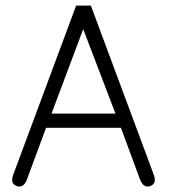

<svg xmlns="http://www.w3.org/2000/svg" viewBox="-20 -651 624 686"><path d="M48.8 15.6Q41 15.6 32.2 9.8Q23.4 3.9 23.4 -8.8Q23.4 -15.6 26.4 -24.4L252 -630.9H304.7L530.3 -24.4Q533.2 -15.6 533.2 -8.8Q533.2 3.9 524.4 9.8Q515.6 15.6 507.8 15.6Q491.2 15.6 481.4 -6.8L412.1 -194.3H144.5L75.2 -6.8Q65.4 15.6 48.8 15.6ZM277.3 -546.9 164.1 -245.1H392.6Z"/></svg>

Font: Jura
Style: Book
Weight: 400
Version: Version 2.3